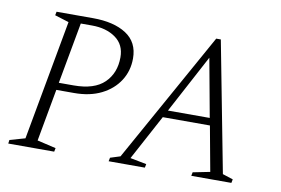

<svg xmlns="http://www.w3.org/2000/svg" viewBox="-65 -672 1140 778"><g transform="rotate(10 505.5 -282.5)"><path d="M10 0 12 -15 75 -33 165 -527 107 -545 110 -560H260Q346 -560 397 -527Q448 -494 448 -427Q448 -376 422 -335.5Q396 -295 349 -271.5Q302 -248 237 -248H164L125 -33L202 -15L199 0ZM215 -530 169 -278H230Q315 -278 356 -318Q397 -358 397 -423Q397 -475 358.5 -502.5Q320 -530 261 -530Z M423 0 426 -15 467 -28 766 -565H785L888 -29L931 -15L928 0H763L766 -15L836 -29L802 -214H608L508 -28L575 -15L572 0ZM624 -244H796L752 -484Z"/></g></svg>

Font: Spectral SC ExtraLight
Style: Italic
Weight: 275
Italic angle: -10°
Designer: Jean-Baptiste Levee
Foundry: Production Type
Version: Version 2.001